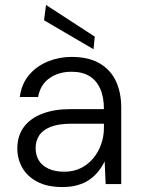

<svg xmlns="http://www.w3.org/2000/svg" viewBox="-20 -744 571 776"><path d="M232 12Q171 12 130.5 -9.5Q90 -31 70 -66.5Q50 -102 50 -143Q50 -196 77 -231.5Q104 -267 152.5 -285Q201 -303 264 -303H400Q400 -352 385 -385.5Q370 -419 341.5 -436.5Q313 -454 269 -454Q217 -454 180 -428Q143 -402 134 -352H60Q67 -405 97.5 -441Q128 -477 173.5 -495.5Q219 -514 269 -514Q338 -514 382.5 -488Q427 -462 448.5 -416Q470 -370 470 -309V0H407L403 -92Q393 -71 378 -52Q363 -33 342.5 -18.5Q322 -4 294.5 4Q267 12 232 12ZM240 -50Q278 -50 307.5 -65Q337 -80 357.5 -105Q378 -130 389 -161.5Q400 -193 400 -227V-244H269Q216 -244 184 -231Q152 -218 138 -196Q124 -174 124 -145Q124 -117 137 -95.5Q150 -74 176.5 -62Q203 -50 240 -50ZM358 -545 158 -662 166 -724 363 -596Z"/></svg>

Font: DM Sans 16pt Light
Style: Regular
Weight: 300
Version: Version 4.004;gftools[0.9.30]